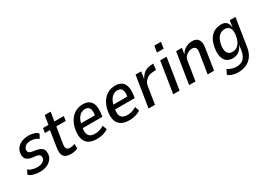

<svg xmlns="http://www.w3.org/2000/svg" viewBox="-9 -1596 3672 2665"><g transform="rotate(-30 1827.0 -263.5)"><path d="M192 9Q137 9 91.5 -5Q46 -19 20 -44L53 -111Q72 -94 96 -84.5Q120 -75 146.5 -70.5Q173 -66 196 -66Q243 -66 276 -83.5Q309 -101 319 -131Q327 -164 313 -183Q299 -202 261 -209L190 -218Q121 -230 96.5 -268.5Q72 -307 89 -379Q101 -420 131 -448Q161 -476 204.5 -492Q248 -508 301 -508Q332 -508 361.5 -502Q391 -496 414.5 -485Q438 -474 452 -456L415 -388Q395 -411 359 -421.5Q323 -432 291 -432Q249 -432 218.5 -415Q188 -398 178 -365Q171 -334 184 -315.5Q197 -297 234 -290L299 -280Q373 -267 399 -228Q425 -189 408 -115Q395 -80 365 -51Q335 -22 290.5 -6.5Q246 9 192 9Z M689 9Q639 9 606.5 -8Q574 -25 562.5 -63Q551 -101 560 -162L601 -425H520L532 -498H619L642 -642H737L714 -498H865L854 -425H703L661 -167Q653 -116 668 -94.5Q683 -73 723 -73Q741 -73 762 -77Q783 -81 800 -89L801 -16Q777 -2 747.5 3.5Q718 9 689 9Z M1111 9Q1022 9 971.5 -25.5Q921 -60 908 -128Q895 -196 918 -294Q941 -368 978 -415Q1015 -462 1065 -485Q1115 -508 1174 -508Q1232 -508 1270.5 -483.5Q1309 -459 1325 -405.5Q1341 -352 1329 -263L1323 -221H990L1001 -291H1261L1242 -269Q1253 -335 1246 -370.5Q1239 -406 1218 -421Q1197 -436 1166 -436Q1135 -436 1104 -418.5Q1073 -401 1049.5 -362.5Q1026 -324 1015 -259L1011 -237Q999 -176 1008 -139Q1017 -102 1046 -85Q1075 -68 1122 -68Q1152 -68 1190 -78Q1228 -88 1265 -111L1289 -42Q1244 -13 1197 -2Q1150 9 1111 9Z M1630 9Q1541 9 1490.5 -25.5Q1440 -60 1427 -128Q1414 -196 1437 -294Q1460 -368 1497 -415Q1534 -462 1584 -485Q1634 -508 1693 -508Q1751 -508 1789.5 -483.5Q1828 -459 1844 -405.5Q1860 -352 1848 -263L1842 -221H1509L1520 -291H1780L1761 -269Q1772 -335 1765 -370.5Q1758 -406 1737 -421Q1716 -436 1685 -436Q1654 -436 1623 -418.5Q1592 -401 1568.5 -362.5Q1545 -324 1534 -259L1530 -237Q1518 -176 1527 -139Q1536 -102 1565 -85Q1594 -68 1641 -68Q1671 -68 1709 -78Q1747 -88 1784 -111L1808 -42Q1763 -13 1716 -2Q1669 9 1630 9Z M1936 0 2015 -498H2105L2088 -389H2091Q2119 -443 2162 -472.5Q2205 -502 2260 -505L2304 -508L2293 -413L2218 -407Q2189 -404 2160 -388Q2131 -372 2110 -343.5Q2089 -315 2083 -278L2039 0Z M2425 -614 2442 -716H2549L2532 -614ZM2331 0 2410 -498H2512L2433 0Z M2586 0 2665 -498H2758L2743 -405H2745Q2775 -457 2823.5 -482.5Q2872 -508 2922 -508Q2972 -508 3000 -487.5Q3028 -467 3037.5 -428.5Q3047 -390 3038 -334L2986 0H2883L2934 -322Q2940 -358 2934.5 -378.5Q2929 -399 2912.5 -409.5Q2896 -420 2870 -420Q2842 -420 2813.5 -405.5Q2785 -391 2764 -368Q2743 -345 2738 -315L2688 0Z M3264 189Q3226 189 3182.5 176.5Q3139 164 3111 138L3148 64Q3166 80 3191 89.5Q3216 99 3241.5 104Q3267 109 3287 109Q3359 109 3399.5 69.5Q3440 30 3453 -46L3466 -133L3464 -134Q3448 -95 3422.5 -68.5Q3397 -42 3366.5 -30Q3336 -18 3302 -18Q3234 -18 3195 -55.5Q3156 -93 3148 -160.5Q3140 -228 3162 -317Q3177 -373 3201.5 -409.5Q3226 -446 3256.5 -468Q3287 -490 3322 -499Q3357 -508 3393 -508Q3448 -508 3476 -476Q3504 -444 3506 -394L3508 -393L3525 -498H3616L3547 -56Q3535 25 3497 80Q3459 135 3399.5 162Q3340 189 3264 189ZM3338 -98Q3368 -98 3395.5 -109.5Q3423 -121 3446 -150.5Q3469 -180 3484 -231Q3507 -326 3485.5 -376.5Q3464 -427 3402 -427Q3372 -427 3344.5 -415.5Q3317 -404 3295 -375Q3273 -346 3257 -295Q3234 -200 3255.5 -149Q3277 -98 3338 -98Z"/></g></svg>

Font: Nunito Sans 7pt Condensed SemiBold
Style: Italic
Weight: 600
Width: 3
Italic angle: -9°
Designer: Vernon Adams
Foundry: Vernon Adams
Version: Version 3.101;gftools[0.9.27]